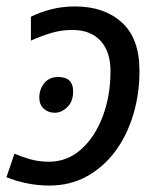

<svg xmlns="http://www.w3.org/2000/svg" viewBox="-28 -566 501 596"><path d="M125 10Q90 10 55.5 3Q21 -4 -8 -16L17 -89Q37 -80 64.5 -72Q92 -64 124 -64Q181 -64 224 -102.5Q267 -141 291 -205Q315 -269 315 -345Q315 -406 284 -439.5Q253 -473 197 -473Q162 -473 130.5 -463.5Q99 -454 68 -440V-514Q96 -528 130.5 -537Q165 -546 206 -546Q295 -546 350 -496.5Q405 -447 405 -346Q405 -274 385.5 -209.5Q366 -145 329.5 -96Q293 -47 241.5 -18.5Q190 10 125 10ZM142 -216Q122 -216 108 -228.5Q94 -241 94 -263Q94 -289 109.5 -308Q125 -327 153 -327Q199 -327 199 -282Q199 -251 181 -233.5Q163 -216 142 -216Z"/></svg>

Font: Noto Sans
Style: Italic
Weight: 400
Italic angle: -12°
Designer: Monotype Design Team
Foundry: Monotype Imaging Inc.
Version: Version 2.013; ttfautohint (v1.8.4.7-5d5b)